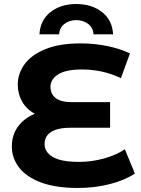

<svg xmlns="http://www.w3.org/2000/svg" viewBox="-20 -929 707 961"><path d="M369.5 11.8Q260.5 11.8 187.2 -15Q113.8 -41.8 76.6 -89.2Q39.3 -136.6 39.3 -196.6Q39.3 -250.4 66.8 -290.8Q94.3 -331.2 142.2 -353.9Q190.2 -376.6 250.3 -376.6L255.3 -336.6Q197 -336.6 155 -359.1Q113.1 -381.6 91 -420.2Q68.9 -458.8 68.9 -505.2Q68.9 -560.4 102.8 -607.2Q136.6 -654 206.8 -682.9Q276.9 -711.8 384.1 -711.8Q452.8 -711.8 517.4 -698.4Q582 -685 630.4 -661.6L585.1 -537.8Q536.9 -560.8 488.6 -571Q440.3 -581.3 390.1 -581.3Q309.8 -581.3 271.2 -556.8Q232.7 -532.3 232.7 -494.5Q232.7 -458 259 -437.8Q285.4 -417.7 339.9 -417.7H531V-289.5H329.9Q290.3 -289.5 261.8 -280.5Q233.3 -271.5 218.2 -253.5Q203.1 -235.4 203.1 -207.7Q203.1 -168.1 244.2 -143.4Q285.4 -118.7 376.1 -118.7Q437.7 -118.7 499.5 -135.5Q561.3 -152.2 604.9 -182L655.2 -60.5Q605.6 -27.1 530 -7.6Q454.3 11.8 369.5 11.8ZM177.5 -757Q180.9 -827.6 232.3 -868.2Q283.8 -908.9 361.7 -908.9Q439.7 -908.9 491.1 -868.2Q542.6 -827.6 546 -757H447.8Q446.4 -789.8 421.7 -809Q396.9 -828.3 361.7 -828.3Q326.5 -828.3 302.1 -809Q277.7 -789.8 275.7 -757Z"/></svg>

Font: Montserrat Alternates Thin
Style: Regular
Weight: 100
Designer: Julieta Ulanovsky
Foundry: Julieta Ulanovsky
Version: Version 9.000